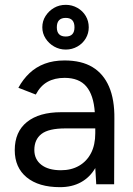

<svg xmlns="http://www.w3.org/2000/svg" viewBox="-20 -762 549 794"><path d="M228 12Q140 12 90.5 -28.5Q41 -69 41 -141Q41 -217 91.5 -257.5Q142 -298 233 -298H372Q367 -369 337 -404.5Q307 -440 247 -440Q206 -440 176.5 -423.5Q147 -407 128 -371L56 -399Q75 -434 102 -459.5Q129 -485 165 -498.5Q201 -512 247 -512Q317 -512 362.5 -484.5Q408 -457 431 -403.5Q454 -350 453 -271L452 0H378L374 -67Q352 -29 315 -8.5Q278 12 228 12ZM232 -58Q275 -58 307 -76.5Q339 -95 356.5 -129Q374 -163 374 -211V-231H251Q181 -231 151.5 -208Q122 -185 122 -142Q122 -103 151 -80.5Q180 -58 232 -58ZM252 -557Q226 -557 204 -569.5Q182 -582 168.5 -603Q155 -624 155 -649Q155 -675 168.5 -696Q182 -717 203.5 -729.5Q225 -742 252 -742Q278 -742 300 -729.5Q322 -717 334.5 -696Q347 -675 347 -649Q347 -624 334.5 -603Q322 -582 300 -569.5Q278 -557 252 -557ZM252 -611Q288 -611 288 -649Q288 -688 252 -688Q215 -688 215 -649Q215 -611 252 -611Z"/></svg>

Font: Figtree
Style: Regular
Weight: 400
Designer: Erik Kennedy
Foundry: Erik Kennedy
Version: Version 2.002